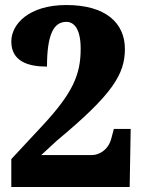

<svg xmlns="http://www.w3.org/2000/svg" viewBox="-20 -744 565 764"><path d="M25 0H496L500 -231H433L423 -193C410 -144 371 -127 346 -127H144L207 -185C427 -368 477 -448 477 -549C477 -653 400 -724 244 -724C95 -724 25 -648 25 -579C25 -499 93 -479 167 -479C167 -612 196 -657 244 -657C273 -657 301 -632 301 -550C301 -447 270 -374 147 -242L25 -111Z"/></svg>

Font: Noto Serif Tamil SemiCondensed Black
Style: Regular
Weight: 900
Width: 4
Designer: Indian Type Foundry, Tom Grace, and the Monotype Design Team
Foundry: Monotype Imaging Inc.
Version: Version 2.004